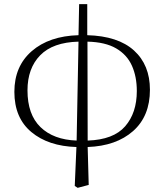

<svg xmlns="http://www.w3.org/2000/svg" viewBox="-20 -691 789 922"><path d="M348 -16 357 -491Q234 -488 173 -425.5Q112 -363 112 -257Q112 -141 174.5 -80.5Q237 -20 348 -16ZM339 202 347 15Q212 11 130.5 -57Q49 -125 49 -250Q49 -373 132.5 -445.5Q216 -518 357 -522L360 -671H399V-522Q547 -518 623.5 -448.5Q700 -379 700 -260Q700 -133 619 -61.5Q538 10 401 15L406 197L353 211ZM400 -491 401 -16Q525 -20 581 -84.5Q637 -149 637 -254Q637 -323 613.5 -375.5Q590 -428 538 -458.5Q486 -489 400 -491Z"/></svg>

Font: Minh Nguyen ExtraLight
Style: Regular
Weight: 250
Designer: Ryoko NISHIZUKA 西塚涼子 (kana & ideographs); Frank Grießhammer (Latin, Greek & Cyrillic); Wenlong ZHANG 张文龙 (bopomofo); San
Foundry: Adobe
Version: Version 1.100;July 7, 2023;FontCreator 14.0.0.2814 64-bit